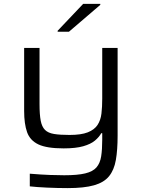

<svg xmlns="http://www.w3.org/2000/svg" viewBox="-20 -756 727 986"><path d="M328 210Q277 210 222 207.5Q167 205 133 201V136Q194 141 236.5 142.5Q279 144 310 144Q378 144 417.5 134.5Q457 125 475.5 103.5Q494 82 499.5 47Q505 12 505 -38V-72H500Q489 -52 467.5 -34Q446 -16 407.5 -5Q369 6 307 6Q220 6 177 -14.5Q134 -35 119 -77.5Q104 -120 104 -186V-510H183V-221Q183 -168 189 -136.5Q195 -105 211 -89Q227 -73 257.5 -68Q288 -63 337 -63Q397 -63 431 -76.5Q465 -90 481 -114.5Q497 -139 501 -173Q505 -207 505 -249V-510H584V-59Q584 14 575 65.5Q566 117 540 149Q514 181 463 195.5Q412 210 328 210ZM276 -593V-598L407 -736H495V-731L334 -593Z"/></svg>

Font: Saira Expanded
Style: Regular
Weight: 400
Width: 7
Designer: Hector Gatti with collaboration of the Omnibus-Type team
Foundry: Omnibus-Type
Version: Version 1.100; ttfautohint (v1.8.3)